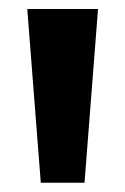

<svg xmlns="http://www.w3.org/2000/svg" viewBox="-20 -828 278 426"><path d="M70.5 -422.5 40.5 -808H197.5L167.5 -422.5Z"/></svg>

Font: Encode Sans SC Condensed Thin
Style: Bold
Weight: 700
Version: Version 3.002